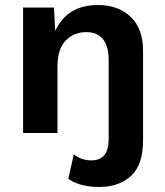

<svg xmlns="http://www.w3.org/2000/svg" viewBox="-20 -530 659 765"><path d="M370 -510Q451 -510 500.5 -463Q550 -416 550 -328V29Q550 127 502 171Q454 215 375 215Q300 215 252 183L274 85Q304 109 344 109Q413 109 413 24V-289Q413 -402 323 -402Q275 -402 242 -368.5Q209 -335 209 -265V0H72V-500H195L200 -407Q248 -510 370 -510Z"/></svg>

Font: Elaine Sans SemiBold
Style: Regular
Weight: 600
Designer: Wei Huang
Foundry: Wei Huang
Version: Version 2.001;December 24, 2019;FontCreator 12.0.0.2547 64-b